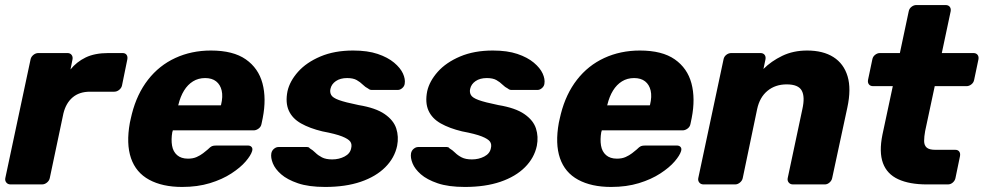

<svg xmlns="http://www.w3.org/2000/svg" viewBox="-20 -730 3894 760"><path d="M22 0Q11 0 5 -7.5Q-1 -15 1 -25L101 -495Q103 -505 112 -512.5Q121 -520 132 -520H247Q258 -520 263.5 -512.5Q269 -505 267 -495L259 -455Q283 -485 319 -502.5Q355 -520 409 -520H465Q476 -520 481 -513Q486 -506 484 -495L463 -392Q461 -382 452 -374.5Q443 -367 432 -367H336Q294 -367 267.5 -344.5Q241 -322 231 -281L177 -25Q175 -15 166 -7.5Q157 0 146 0Z M701 10Q623 10 570.5 -18.5Q518 -47 498.5 -104Q479 -161 494 -244Q496 -251 498 -262Q500 -273 502 -279Q522 -358 566 -414.5Q610 -471 674 -500.5Q738 -530 815 -530Q903 -530 953 -495Q1003 -460 1019 -400Q1035 -340 1020 -263L1015 -239Q1013 -228 1003.5 -221Q994 -214 984 -214H664Q664 -213 663.5 -211Q663 -209 662 -207Q657 -178 661 -154Q665 -130 681 -116Q697 -102 724 -102Q744 -102 758.5 -108.5Q773 -115 784 -123.5Q795 -132 802 -138Q813 -149 819 -151.5Q825 -154 837 -154H961Q971 -154 976 -148Q981 -142 978 -132Q973 -115 952.5 -91Q932 -67 896 -43.5Q860 -20 811 -5Q762 10 701 10ZM685 -313H854L855 -315Q863 -348 857.5 -371.5Q852 -395 835.5 -408Q819 -421 792 -421Q765 -421 744 -408Q723 -395 708.5 -371.5Q694 -348 686 -315Z M1267 10Q1202 10 1159.5 -4.5Q1117 -19 1093 -40Q1069 -61 1060 -83.5Q1051 -106 1054 -123Q1056 -134 1064.5 -141Q1073 -148 1082 -148H1196Q1199 -148 1201.5 -147Q1204 -146 1206 -143Q1218 -136 1228.5 -125.5Q1239 -115 1254.5 -107Q1270 -99 1295 -99Q1322 -99 1344 -110.5Q1366 -122 1370 -143Q1374 -159 1366.5 -169.5Q1359 -180 1334 -190Q1309 -200 1256 -210Q1206 -222 1171.5 -241.5Q1137 -261 1123 -292.5Q1109 -324 1118 -369Q1127 -409 1160 -446Q1193 -483 1248.5 -506.5Q1304 -530 1378 -530Q1435 -530 1475 -516.5Q1515 -503 1540 -482Q1565 -461 1575 -439Q1585 -417 1582 -399Q1581 -389 1572.5 -381.5Q1564 -374 1555 -374H1451Q1447 -374 1443.5 -375.5Q1440 -377 1438 -379Q1426 -385 1416 -395Q1406 -405 1392 -413Q1378 -421 1354 -421Q1327 -421 1309.5 -409Q1292 -397 1288 -378Q1285 -365 1291 -354Q1297 -343 1321.5 -334Q1346 -325 1400 -314Q1467 -303 1502.5 -278.5Q1538 -254 1548.5 -221.5Q1559 -189 1552 -153Q1542 -105 1505 -68Q1468 -31 1408 -10.5Q1348 10 1267 10Z M1820 10Q1755 10 1712.5 -4.5Q1670 -19 1646 -40Q1622 -61 1613 -83.5Q1604 -106 1607 -123Q1609 -134 1617.5 -141Q1626 -148 1635 -148H1749Q1752 -148 1754.5 -147Q1757 -146 1759 -143Q1771 -136 1781.5 -125.5Q1792 -115 1807.5 -107Q1823 -99 1848 -99Q1875 -99 1897 -110.5Q1919 -122 1923 -143Q1927 -159 1919.5 -169.5Q1912 -180 1887 -190Q1862 -200 1809 -210Q1759 -222 1724.5 -241.5Q1690 -261 1676 -292.5Q1662 -324 1671 -369Q1680 -409 1713 -446Q1746 -483 1801.5 -506.5Q1857 -530 1931 -530Q1988 -530 2028 -516.5Q2068 -503 2093 -482Q2118 -461 2128 -439Q2138 -417 2135 -399Q2134 -389 2125.5 -381.5Q2117 -374 2108 -374H2004Q2000 -374 1996.5 -375.5Q1993 -377 1991 -379Q1979 -385 1969 -395Q1959 -405 1945 -413Q1931 -421 1907 -421Q1880 -421 1862.5 -409Q1845 -397 1841 -378Q1838 -365 1844 -354Q1850 -343 1874.5 -334Q1899 -325 1953 -314Q2020 -303 2055.5 -278.5Q2091 -254 2101.5 -221.5Q2112 -189 2105 -153Q2095 -105 2058 -68Q2021 -31 1961 -10.5Q1901 10 1820 10Z M2399 10Q2321 10 2268.5 -18.5Q2216 -47 2196.5 -104Q2177 -161 2192 -244Q2194 -251 2196 -262Q2198 -273 2200 -279Q2220 -358 2264 -414.5Q2308 -471 2372 -500.5Q2436 -530 2513 -530Q2601 -530 2651 -495Q2701 -460 2717 -400Q2733 -340 2718 -263L2713 -239Q2711 -228 2701.5 -221Q2692 -214 2682 -214H2362Q2362 -213 2361.5 -211Q2361 -209 2360 -207Q2355 -178 2359 -154Q2363 -130 2379 -116Q2395 -102 2422 -102Q2442 -102 2456.5 -108.5Q2471 -115 2482 -123.5Q2493 -132 2500 -138Q2511 -149 2517 -151.5Q2523 -154 2535 -154H2659Q2669 -154 2674 -148Q2679 -142 2676 -132Q2671 -115 2650.5 -91Q2630 -67 2594 -43.5Q2558 -20 2509 -5Q2460 10 2399 10ZM2383 -313H2552L2553 -315Q2561 -348 2555.5 -371.5Q2550 -395 2533.5 -408Q2517 -421 2490 -421Q2463 -421 2442 -408Q2421 -395 2406.5 -371.5Q2392 -348 2384 -315Z M2765 0Q2754 0 2748 -7.5Q2742 -15 2744 -25L2844 -495Q2846 -506 2855 -513Q2864 -520 2875 -520H2990Q3001 -520 3006.5 -513Q3012 -506 3010 -495L3002 -457Q3033 -488 3076.5 -509Q3120 -530 3175 -530Q3238 -530 3279 -504Q3320 -478 3335 -428Q3350 -378 3334 -304L3274 -25Q3272 -15 3263.5 -7.5Q3255 0 3245 0H3119Q3108 0 3102 -7.5Q3096 -15 3098 -25L3156 -298Q3167 -347 3153.5 -371.5Q3140 -396 3094 -396Q3049 -396 3018 -370.5Q2987 -345 2977 -298L2920 -25Q2918 -15 2909 -7.5Q2900 0 2890 0Z M3649 0Q3580 0 3535.5 -20.5Q3491 -41 3475 -84.5Q3459 -128 3473 -197L3514 -389H3436Q3425 -389 3419.5 -396Q3414 -403 3416 -414L3433 -495Q3435 -506 3444 -513Q3453 -520 3463 -520H3542L3577 -685Q3579 -696 3588 -703Q3597 -710 3607 -710H3723Q3734 -710 3739.5 -703Q3745 -696 3743 -685L3708 -520H3833Q3844 -520 3849.5 -513Q3855 -506 3853 -495L3836 -414Q3834 -403 3825 -396Q3816 -389 3806 -389H3680L3642 -211Q3638 -189 3638 -172Q3638 -155 3648 -146Q3658 -137 3682 -137H3761Q3772 -137 3777 -130Q3782 -123 3780 -112L3762 -25Q3760 -15 3751.5 -7.5Q3743 0 3732 0Z"/></svg>

Font: Rubik
Style: Bold Italic
Weight: 700
Italic angle: -12°
Designer: Hubert and Fischer
Foundry: Hubert and Fischer
Version: Version 2.300;gftools[0.9.30]